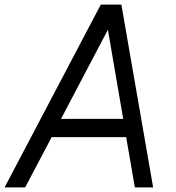

<svg xmlns="http://www.w3.org/2000/svg" viewBox="-20 -820 770 840"><path d="M452 -690 519 -300H247ZM570 0H650L511 -800H421L0 0H90L206 -220H532Z"/></svg>

Font: Gauge
Style: Italic
Weight: 400
Italic angle: -80°
Designer: Daniel Pimley
Foundry: Daniel Pimley
Version: Version 1.000;PS 001.001;hotconv 1.0.56